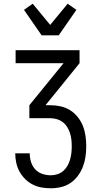

<svg xmlns="http://www.w3.org/2000/svg" viewBox="-20 -790 540 1033"><path d="M253 223Q227 223 202.5 218.5Q178 214 155.5 202.5Q133 191 115 173Q97 155 85 133Q73 111 67.5 86Q62 61 62 36V35H140V36Q140 59 147 81.5Q154 104 169.5 121Q185 138 207.5 145.5Q230 153 253 153Q271 153 288.5 147.5Q306 142 320 130Q334 118 343 102Q352 86 357 68.5Q362 51 364 33Q366 15 366 -3Q366 -21 364 -39Q362 -57 356.5 -74Q351 -91 341.5 -106.5Q332 -122 317.5 -133Q303 -144 285.5 -149Q268 -154 250 -154H138V-224L322 -450H64V-520H408V-450L225 -224H250Q278 -224 305.5 -218Q333 -212 356.5 -197.5Q380 -183 398 -160.5Q416 -138 426 -112.5Q436 -87 440 -59Q444 -31 444 -3Q444 25 440 53Q436 81 426 107Q416 133 399 156Q382 179 359 194.5Q336 210 308.5 216.5Q281 223 253 223ZM204 -600 109 -737 156 -770 250 -656 344 -770 391 -737 296 -600Z"/></svg>

Font: Iosevka
Style: Regular
Weight: 400
Monospace: yes
Designer: Belleve Invis
Foundry: Belleve Invis
Version: Version 33.2.3; ttfautohint (v1.8.4)